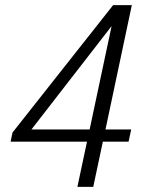

<svg xmlns="http://www.w3.org/2000/svg" viewBox="-20 -731 569 751"><path d="M392.6 -224.6H493.2L482.9 -176.8H382.3L344.7 0H282.7L320.3 -176.8H21.5L28.8 -212.4L422.4 -710.9H495.6ZM103 -224.6H330.6L416.5 -628.9Z"/></svg>

Font: Ufes Sans Light
Style: Italic
Weight: 200
Designer: Ricardo Esteves & Thais Bronze
Foundry: ProDesignUfes - Ricardo Esteves, Thais Bronze
Version: Version 2.0